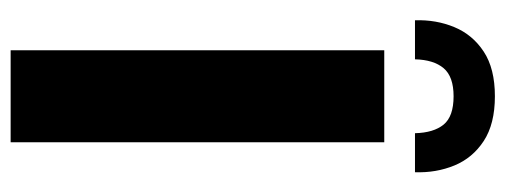

<svg xmlns="http://www.w3.org/2000/svg" viewBox="-322 -652 973 370"><g transform="rotate(90 165.0 -466.5)"><path d="M76.4 -720H253.6V0H76.4ZM165 -933.2Q218.4 -933.2 251.2 -911.7Q283.9 -890.3 298.4 -855.1Q312.8 -820 311.4 -779.2H236.2Q235.3 -815.2 219.6 -834.4Q203.9 -853.6 165 -853.6Q127.1 -853.6 110.9 -834.4Q94.7 -815.2 93.8 -779.2H18.6Q17.2 -820 31.8 -855.1Q46.4 -890.3 79 -911.7Q111.6 -933.2 165 -933.2Z"/></g></svg>

Font: Kufam
Style: Regular
Weight: 400
Designer: Wael Morcos, Artur Schmal
Foundry: Original Type
Version: Version 1.301; ttfautohint (v1.8.3)